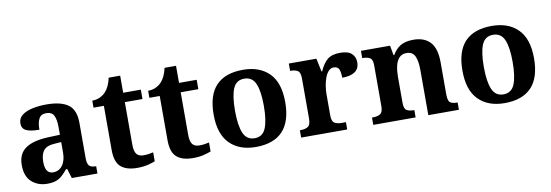

<svg xmlns="http://www.w3.org/2000/svg" viewBox="-52 -1010 3933 1371"><g transform="rotate(-10 1914.0 -325.0)"><path d="M202 10Q136 10 90.5 -30Q45 -70 45 -153Q45 -234 100.5 -273Q156 -312 269 -316L351 -319V-374Q351 -429 336.5 -458.5Q322 -488 281 -488Q243 -488 228 -459.5Q213 -431 213 -380Q149 -380 118 -395Q87 -410 87 -447Q87 -484 115 -506Q143 -528 189.5 -538.5Q236 -549 293 -549Q398 -549 450.5 -511Q503 -473 503 -379V-124Q503 -83 516.5 -68Q530 -53 563 -53H567V0H381L360 -69H351Q329 -42 309 -24.5Q289 -7 264.5 1.5Q240 10 202 10ZM257 -63Q300 -63 325.5 -97.5Q351 -132 351 -191V-266L306 -263Q246 -260 223 -231.5Q200 -203 200 -149Q200 -63 257 -63Z M854 10Q777 10 736.5 -25Q696 -60 696 -148V-468H621V-519Q653 -519 678.5 -531.5Q704 -544 719 -561Q750 -594 765 -660H848V-536H976V-468H848V-158Q848 -113 863.5 -92Q879 -71 914 -71Q934 -71 952 -73.5Q970 -76 985 -80V-15Q969 -8 934.5 1Q900 10 854 10Z M1259 10Q1182 10 1141.5 -25Q1101 -60 1101 -148V-468H1026V-519Q1058 -519 1083.5 -531.5Q1109 -544 1124 -561Q1155 -594 1170 -660H1253V-536H1381V-468H1253V-158Q1253 -113 1268.5 -92Q1284 -71 1319 -71Q1339 -71 1357 -73.5Q1375 -76 1390 -80V-15Q1374 -8 1339.5 1Q1305 10 1259 10Z M1715 10Q1595 10 1526 -59.5Q1457 -129 1457 -270Q1457 -411 1523 -480Q1589 -549 1718 -549Q1838 -549 1907 -480Q1976 -411 1976 -270Q1976 -129 1910 -59.5Q1844 10 1715 10ZM1717 -53Q1775 -53 1798 -108.5Q1821 -164 1821 -270Q1821 -377 1797.5 -431Q1774 -485 1716 -485Q1658 -485 1635 -431Q1612 -377 1612 -270Q1612 -164 1635.5 -108.5Q1659 -53 1717 -53Z M2044 0V-53H2048Q2082 -53 2102.5 -65.5Q2123 -78 2123 -125V-415Q2123 -459 2104 -471Q2085 -483 2052 -483H2049V-536H2249L2269 -440H2274Q2297 -493 2329 -520.5Q2361 -548 2423 -548Q2480 -548 2506 -523.5Q2532 -499 2532 -460Q2532 -414 2499.5 -392Q2467 -370 2407 -370Q2407 -411 2397.5 -432Q2388 -453 2360 -453Q2337 -453 2321.5 -436Q2306 -419 2296 -392Q2286 -365 2281 -333.5Q2276 -302 2276 -273V-120Q2276 -76 2296 -64.5Q2316 -53 2346 -53H2378V0Z M2567 0V-53H2573Q2606 -53 2626.5 -65Q2647 -77 2647 -122V-418Q2647 -460 2628 -471.5Q2609 -483 2576 -483H2572V-536H2783L2796 -465H2801Q2824 -506 2859.5 -527.5Q2895 -549 2954 -549Q3033 -549 3075.5 -503Q3118 -457 3118 -356V-124Q3118 -77 3134 -65Q3150 -53 3184 -53H3188V0H2966V-329Q2966 -393 2949.5 -428.5Q2933 -464 2889 -464Q2855 -464 2835.5 -442.5Q2816 -421 2808 -385.5Q2800 -350 2800 -309V-118Q2800 -76 2818.5 -64.5Q2837 -53 2870 -53H2874V0Z M3519 10Q3399 10 3330 -59.5Q3261 -129 3261 -270Q3261 -411 3327 -480Q3393 -549 3522 -549Q3642 -549 3711 -480Q3780 -411 3780 -270Q3780 -129 3714 -59.5Q3648 10 3519 10ZM3521 -53Q3579 -53 3602 -108.5Q3625 -164 3625 -270Q3625 -377 3601.5 -431Q3578 -485 3520 -485Q3462 -485 3439 -431Q3416 -377 3416 -270Q3416 -164 3439.5 -108.5Q3463 -53 3521 -53Z"/></g></svg>

Font: Noto Serif Ethiopic
Style: Bold
Weight: 700
Designer: Monotype Design Team
Foundry: Monotype Imaging Inc.
Version: Version 2.102; ttfautohint (v1.8.4.7-5d5b)